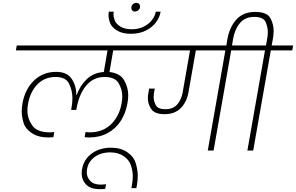

<svg xmlns="http://www.w3.org/2000/svg" viewBox="-20 -1060 2084 1352"><path d="M777 -705 751 -553Q827 -544 855 -493.5Q883 -443 883 -389Q883 -362 877 -331Q865 -262 830 -208Q795 -154 738 -123Q681 -92 608 -92Q597 -92 576 -94L582 -130Q604 -128 612 -128Q703 -128 761.5 -184.5Q820 -241 836 -331Q841 -358 841 -382Q841 -430 815.5 -474Q790 -518 716 -518Q639 -518 588.5 -459Q538 -400 519 -297L517 -286H481L483 -297Q490 -336 490 -369Q490 -421 467 -469.5Q444 -518 372 -518Q294 -518 243.5 -466Q193 -414 178 -331Q173 -305 173 -282Q173 -225 207 -176.5Q241 -128 332 -128Q342 -128 362 -130L356 -94Q333 -92 322 -92Q249 -92 203.5 -123Q158 -154 145.5 -196.5Q133 -239 133 -275Q133 -301 138 -331Q156 -432 219.5 -493Q283 -554 375 -554Q451 -554 484 -506Q517 -458 517 -395Q517 -393 517 -391H520Q542 -454 589.5 -501Q637 -548 711 -553L737 -705H92L98 -740H1060L1054 -705Z M721 270Q708 272 682 272Q617 272 586 239Q555 206 555 162Q555 147 558 131Q570 62 626 21Q682 -20 761 -20Q830 -20 876 11.5Q922 43 936 90Q950 137 950 177Q950 209 944 245L940 265H905L910 237Q915 207 915 181Q915 146 902.5 106Q890 66 851 39.5Q812 13 757 13Q691 13 646.5 45.5Q602 78 593 131Q591 143 591 154Q591 187 615 213.5Q639 240 690 240Q708 240 727 237Z M966 -1009Q964 -996 953.5 -987.5Q943 -979 930 -979Q917 -979 911 -986.5Q905 -994 905 -1003Q905 -1006 905 -1009Q907 -1023 917 -1031.5Q927 -1040 940 -1040Q953 -1040 959.5 -1032.5Q966 -1025 966 -1015Q966 -1012 966 -1009ZM1111 -978Q1105 -939 1078.5 -903Q1052 -867 1006.5 -844.5Q961 -822 902 -822Q842 -822 805 -844.5Q768 -867 756 -896.5Q744 -926 744 -952Q744 -965 746 -978H781Q779 -969 779 -959Q779 -939 788.5 -915Q798 -891 828.5 -872.5Q859 -854 908 -854Q956 -854 992.5 -872.5Q1029 -891 1050.5 -919.5Q1072 -948 1077 -978Z M1765 -740 1759 -705H1608L1484 0H1443L1567 -705H1359L1307 -409Q1295 -342 1253 -299Q1211 -256 1139 -256Q1069 -256 1045 -292Q1021 -328 1021 -369Q1021 -387 1025 -406L1030 -436H1070L1064 -405Q1062 -391 1062 -377Q1062 -348 1077 -319.5Q1092 -291 1144 -291Q1199 -291 1228 -324.5Q1257 -358 1266 -408L1318 -705H990L996 -740Z M2044 -740 2038 -705H1887L1763 0H1722L1846 -705H1695L1701 -740H1853L1861 -785Q1866 -811 1866 -833Q1866 -870 1850 -905.5Q1834 -941 1770 -941Q1705 -941 1669 -897Q1633 -853 1621 -785L1612 -729H1572L1581 -783Q1596 -869 1644.5 -922.5Q1693 -976 1776 -976Q1860 -976 1883.5 -933Q1907 -890 1907 -842Q1907 -815 1901 -783L1893 -740Z"/></svg>

Font: Fz Poppins ExtLt
Style: Italic
Weight: 200
Italic angle: -10°
Designer: Ninad Kale (Devanagari), Jonny Pinhorn (Latin)
Foundry: Indian Type Foundry
Version: Vit hóa bi Vntype.Com & FontZin.Com